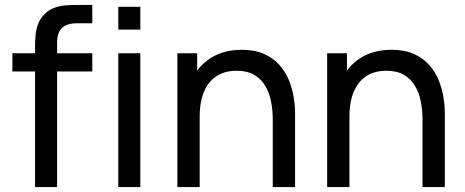

<svg xmlns="http://www.w3.org/2000/svg" viewBox="-20 -755 1876 775"><path d="M121.5 0V-466.5H30V-540H121.5V-569.5Q121.5 -590.5 123.5 -612.2Q125.5 -634 132.5 -654.8Q139.5 -675.5 156 -694Q174 -713.5 196 -722.2Q218 -731 240.8 -733Q263.5 -735 284 -735H352.5V-661H289Q249.5 -661 230 -641.8Q210.5 -622.5 210.5 -583.5V-540H352.5V-466.5H210.5V0ZM457.5 -635.5V-727.5H546.5V-635.5ZM457.5 0V-540H546.5V0Z M1081 0V-270.5Q1081 -309 1074.2 -344.5Q1067.5 -380 1050.8 -408.2Q1034 -436.5 1005.8 -453Q977.5 -469.5 934.5 -469.5Q901 -469.5 873.8 -458.2Q846.5 -447 827 -424Q807.5 -401 796.8 -366.2Q786 -331.5 786 -284.5V0H696V-540H776V-470.5Q800.5 -503 835.5 -524Q886.5 -554 956 -554Q1008.5 -554 1045.5 -537.5Q1082.5 -521 1107 -493.8Q1131.5 -466.5 1145.5 -432.8Q1159.5 -399 1165.2 -364.2Q1171 -329.5 1171 -298.5V0Z M1685.5 0V-270.5Q1685.5 -309 1678.8 -344.5Q1672 -380 1655.2 -408.2Q1638.5 -436.5 1610.2 -453Q1582 -469.5 1539 -469.5Q1505.5 -469.5 1478.2 -458.2Q1451 -447 1431.5 -424Q1412 -401 1401.2 -366.2Q1390.5 -331.5 1390.5 -284.5V0H1300.5V-540H1380.5V-470.5Q1405 -503 1440 -524Q1491 -554 1560.5 -554Q1613 -554 1650 -537.5Q1687 -521 1711.5 -493.8Q1736 -466.5 1750 -432.8Q1764 -399 1769.8 -364.2Q1775.5 -329.5 1775.5 -298.5V0Z"/></svg>

Font: Cns Manrope Med
Style: Regular
Weight: 500
Designer: Mikhail Sharanda
Foundry: Mikhail Sharanda
Version: Version 4.504